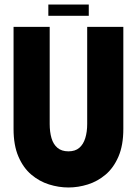

<svg xmlns="http://www.w3.org/2000/svg" viewBox="-20 -819 606 850"><path d="M526 -248V-700H366V-270Q366 -235 357.5 -207.5Q349 -180 331 -164.5Q313 -149 283 -149Q253 -149 234.5 -164.5Q216 -180 208 -207.5Q200 -235 200 -270V-700H40V-248Q40 -176 61.5 -126Q83 -76 118.5 -46Q154 -16 197 -2.5Q240 11 283 11Q326 11 369 -2.5Q412 -16 447.5 -46Q483 -76 504.5 -126Q526 -176 526 -248ZM194 -799H373V-749H194Z"/></svg>

Font: Phudu
Style: Bold
Weight: 700
Version: Version 1.005;gftools[0.9.23]